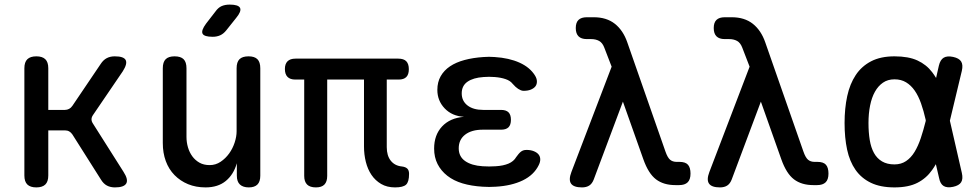

<svg xmlns="http://www.w3.org/2000/svg" viewBox="-20 -805 4240 835"><path d="M138 10Q112 10 99 -2.5Q86 -15 86 -42V-508Q86 -535 99 -547.5Q112 -560 138 -560Q164 -560 177 -547.5Q190 -535 190 -508V-327H262Q272 -327 280.5 -331.5Q289 -336 295 -345L418 -527Q429 -544 444 -552Q459 -560 479 -560Q518 -560 526.5 -544Q535 -528 514 -495L384 -304Q378 -295 378 -286Q378 -277 384 -268L517 -58Q539 -24 529 -7Q519 10 480 10Q460 10 445 2Q430 -6 419 -24L295 -220Q289 -229 281 -233.5Q273 -238 262 -238H190V-42Q190 -15 177 -2.5Q164 10 138 10Z M1009 -234V-508Q1009 -535 1021.5 -547.5Q1034 -560 1061 -560Q1087 -560 1099.5 -547.5Q1112 -535 1112 -508V-41Q1112 -15 1099.5 -2.5Q1087 10 1062 10Q1037 10 1023.5 -2.5Q1010 -15 1010 -41V-95Q996 -46 962 -18Q928 10 874 10Q832 10 798 -4Q764 -18 739 -43.5Q714 -69 701 -104.5Q688 -140 688 -183V-508Q688 -535 700.5 -547.5Q713 -560 739 -560Q766 -560 778.5 -547.5Q791 -535 791 -508V-210Q791 -186 797.5 -164Q804 -142 816.5 -125Q829 -108 847.5 -97.5Q866 -87 892 -87Q918 -87 939.5 -101.5Q961 -116 976.5 -137.5Q992 -159 1000.5 -185Q1009 -211 1009 -234ZM964 -673Q952 -658 937.5 -651.5Q923 -645 905 -645Q868 -645 861 -658.5Q854 -672 876 -702L917 -755Q929 -772 944 -778.5Q959 -785 979 -785Q1017 -785 1024 -770.5Q1031 -756 1007 -727Z M1698 10Q1663 10 1637.5 -5Q1612 -20 1595.5 -44.5Q1579 -69 1571 -101Q1563 -133 1563 -168V-459H1403V-40Q1403 -15 1391 -2.5Q1379 10 1354 10Q1328 10 1315.5 -2.5Q1303 -15 1303 -40V-459H1264Q1242 -459 1230.5 -470.5Q1219 -482 1219 -505Q1219 -527 1230.5 -538.5Q1242 -550 1265 -550H1712Q1736 -550 1747 -538.5Q1758 -527 1758 -504Q1758 -481 1747 -470Q1736 -459 1714 -459H1662V-165Q1662 -128 1679.5 -106Q1697 -84 1728 -81Q1744 -79 1751.5 -71.5Q1759 -64 1759 -49Q1759 -14 1746 -2Q1733 10 1698 10Z M2307 -476Q2315 -463 2315 -450.5Q2315 -438 2308.5 -429.5Q2302 -421 2289 -415.5Q2276 -410 2257 -410Q2251 -410 2245 -412.5Q2239 -415 2233.5 -418.5Q2228 -422 2222 -427.5Q2216 -433 2209 -441Q2199 -454 2178.5 -461Q2158 -468 2131 -470Q2118 -471 2106.5 -471Q2095 -471 2083 -470Q2038 -467 2013 -449.5Q1988 -432 1988 -399Q1988 -366 2013 -346.5Q2038 -327 2082 -327H2159Q2181 -327 2191.5 -316.5Q2202 -306 2202 -284Q2202 -262 2191.5 -251.5Q2181 -241 2159 -241H2079Q2031 -241 2003 -219.5Q1975 -198 1975 -160Q1975 -124 2003 -104.5Q2031 -85 2079 -82Q2093 -81 2107.5 -81Q2122 -81 2136 -82Q2169 -84 2191.5 -93.5Q2214 -103 2225 -122Q2230 -129 2235 -135Q2240 -141 2245 -145Q2250 -149 2256 -151Q2262 -153 2270 -153Q2288 -153 2301.5 -147.5Q2315 -142 2322 -133.5Q2329 -125 2329.5 -113Q2330 -101 2323 -87Q2302 -44 2253.5 -20.5Q2205 3 2136 7Q2122 8 2107.5 8Q2093 8 2079 7Q2030 4 1991.5 -7.5Q1953 -19 1925.5 -40.5Q1898 -62 1883 -91.5Q1868 -121 1868 -159Q1868 -218 1902.5 -255Q1937 -292 1998 -297Q1946 -300 1914 -333.5Q1882 -367 1882 -414Q1882 -448 1896.5 -473.5Q1911 -499 1937 -516.5Q1963 -534 2000 -544Q2037 -554 2083 -557Q2095 -558 2106.5 -558Q2118 -558 2131 -557Q2194 -553 2239.5 -532.5Q2285 -512 2307 -476Z M2562 -24Q2555 -6 2542.5 2Q2530 10 2511 10Q2475 10 2463.5 -6.5Q2452 -23 2465 -57L2640 -515L2608 -598Q2600 -619 2585.5 -627Q2571 -635 2551 -635H2532Q2508 -635 2496 -647Q2484 -659 2484 -683Q2484 -707 2496 -718.5Q2508 -730 2532 -730H2562Q2618 -730 2654 -701.5Q2690 -673 2708 -621L2874 -146Q2883 -120 2894 -110.5Q2905 -101 2923 -101H2935Q2961 -101 2972 -88.5Q2983 -76 2983 -50Q2983 -24 2970.5 -12Q2958 0 2934 0H2917Q2866 0 2833 -25Q2800 -50 2778 -112L2689 -363Z M3162 -24Q3155 -6 3142.5 2Q3130 10 3111 10Q3075 10 3063.5 -6.5Q3052 -23 3065 -57L3240 -515L3208 -598Q3200 -619 3185.5 -627Q3171 -635 3151 -635H3132Q3108 -635 3096 -647Q3084 -659 3084 -683Q3084 -707 3096 -718.5Q3108 -730 3132 -730H3162Q3218 -730 3254 -701.5Q3290 -673 3308 -621L3474 -146Q3483 -120 3494 -110.5Q3505 -101 3523 -101H3535Q3561 -101 3572 -88.5Q3583 -76 3583 -50Q3583 -24 3570.5 -12Q3558 0 3534 0H3517Q3466 0 3433 -25Q3400 -50 3378 -112L3289 -363Z M4163 -53Q4169 -27 4160 -12.5Q4151 2 4125 7.5Q4099 13 4084 4Q4069 -5 4064 -31L4050 -91Q4042 -77 4034 -66Q4009 -30 3970 -10Q3931 10 3870 10Q3809 10 3767.5 -10Q3726 -30 3700.5 -66.5Q3675 -103 3664 -154.5Q3653 -206 3653 -270Q3653 -334 3664.5 -387Q3676 -440 3701.5 -478.5Q3727 -517 3768.5 -538.5Q3810 -560 3870 -560Q3931 -560 3970 -542Q4009 -524 4034 -491Q4043 -479 4051 -466L4063 -519Q4069 -545 4084 -554Q4099 -563 4125 -557.5Q4151 -552 4160 -537.5Q4169 -523 4163 -497L4111 -280ZM4006 -283Q3997 -323 3985.5 -355.5Q3974 -388 3958 -411Q3942 -434 3920.5 -447Q3899 -460 3870 -460Q3841 -460 3820 -445.5Q3799 -431 3785 -406Q3771 -381 3764 -346Q3757 -311 3757 -270Q3757 -229 3762.5 -196Q3768 -163 3781 -139.5Q3794 -116 3816 -103Q3838 -90 3870 -90Q3899 -90 3920.5 -104.5Q3942 -119 3957.5 -144.5Q3973 -170 3984.5 -204.5Q3996 -239 4006 -279Z"/></svg>

Font: Maple Mono Normal NL Medium
Style: Regular
Weight: 500
Monospace: yes
Designer: subframe7536
Version: Version 7.000